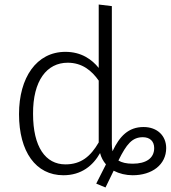

<svg xmlns="http://www.w3.org/2000/svg" viewBox="-20 -763 754 848"><path d="M614 -202C547 -202 508 -161 477 -95C475 -105 474 -115 474 -127V-736L416 -743V-463C386 -500 340 -534 269 -534C141 -534 64 -420 64 -259C64 -93 138 11 260 11C340 11 391 -32 422 -87C427 -67 436 -51 448 -37L405 48L446 65L482 -9C507 4 536 11 566 11C652 11 714 -36 714 -109C714 -163 675 -202 614 -202ZM269 -37C181 -37 126 -114 126 -260C125 -407 187 -486 279 -486C343 -486 385 -451 416 -407V-134C380 -72 338 -37 269 -37ZM566 -40C538 -40 518 -45 503 -54C539 -127 564 -157 611 -157C642 -157 661 -139 661 -109C661 -64 625 -40 566 -40Z"/></svg>

Font: FiraGO Light
Style: Regular
Weight: 300
Designer: bBox Type
Foundry: bBox Type GmbH
Version: Version 1.001;PS 001.001;hotconv 1.0.88;makeotf.lib2.5.64775